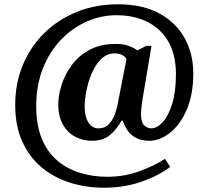

<svg xmlns="http://www.w3.org/2000/svg" viewBox="-20 -734 961 896"><path d="M466 142Q381 142 305.5 118Q230 94 173 46Q116 -2 83.5 -74.5Q51 -147 51 -244Q51 -345 86.5 -430.5Q122 -516 186.5 -579.5Q251 -643 338.5 -678.5Q426 -714 530 -714Q646 -714 724 -671Q802 -628 842 -555.5Q882 -483 882 -392Q882 -293 851.5 -222.5Q821 -152 773.5 -114.5Q726 -77 676 -77Q632 -77 601 -99Q570 -121 553 -171H547Q526 -132 494 -104.5Q462 -77 409 -77Q367 -77 331.5 -95.5Q296 -114 274 -152Q252 -190 252 -248Q252 -288 267 -336.5Q282 -385 314 -429Q346 -473 397 -501Q448 -529 521 -529Q556 -529 580.5 -520Q605 -511 621 -499L663 -520H687L645 -270Q644 -262 642 -249Q640 -236 639 -223Q638 -210 638 -202Q638 -161 654 -148Q670 -135 686 -135Q713 -135 739.5 -164Q766 -193 783.5 -249.5Q801 -306 801 -388Q801 -480 765 -541Q729 -602 666.5 -632.5Q604 -663 523 -663Q452 -663 385 -633.5Q318 -604 265 -549Q212 -494 180.5 -415.5Q149 -337 149 -238Q149 -150 175 -87Q201 -24 247 15Q293 54 353 72.5Q413 91 480 91Q561 91 632.5 64.5Q704 38 750 7L774 45Q722 85 641.5 113.5Q561 142 466 142ZM439 -135Q468 -135 486 -152.5Q504 -170 514.5 -197Q525 -224 530 -253L570 -457Q564 -471 548.5 -478Q533 -485 517 -485Q479 -485 452 -458.5Q425 -432 408 -391.5Q391 -351 383 -309.5Q375 -268 375 -238Q375 -189 393 -162Q411 -135 439 -135Z"/></svg>

Font: Noto Serif Khojki
Style: Bold
Weight: 700
Version: Version 2.003